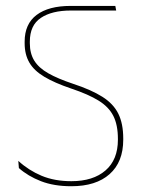

<svg xmlns="http://www.w3.org/2000/svg" viewBox="-20 -646 498 666"><path d="M43.5 -88 45.5 -63Q77 -35 122 -17.5Q167 0 227.5 0Q313 0 360.2 -42Q407.5 -84 407.5 -161.5V-165.5Q407.5 -217 390.5 -251.5Q373.5 -286 335.2 -310.2Q297 -334.5 233 -355.5Q180.5 -373 147.5 -391.8Q114.5 -410.5 99 -435.5Q83.5 -460.5 83.5 -496V-501.5Q83.5 -558.5 121.8 -584Q160 -609.5 226 -609.5H383L380 -625.5H225Q148.5 -625.5 107 -594.2Q65.5 -563 65.5 -501.5V-496Q65.5 -457 81.8 -429Q98 -401 133.5 -379.8Q169 -358.5 226.5 -339Q286.5 -319 322 -297Q357.5 -275 373.2 -243.8Q389 -212.5 389 -164V-161.5Q389 -92 346 -54.8Q303 -17.5 227.5 -17.5Q169.5 -17.5 124.5 -36.2Q79.5 -55 43.5 -88Z"/></svg>

Font: Anek Devanagari Medium Thin
Style: Regular
Weight: 250
Version: Version 1.003